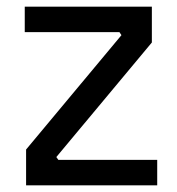

<svg xmlns="http://www.w3.org/2000/svg" viewBox="-20 -554 528 574"><path d="M58 0V-107L349 -456V-440L333 -464L346 -458H54V-534H434V-427L143 -78V-92L161 -67L147 -76H450V0Z"/></svg>

Font: SVN-Sora Variable
Style: Regular
Weight: 400
Designer: Jonathan Barnbrook, Julián Moncada
Foundry: Barnbrook Fonts
Version: Version 2.000 - Viet hoa boi STYLEno.1 Fonts